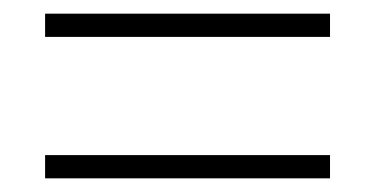

<svg xmlns="http://www.w3.org/2000/svg" viewBox="-20 -493 550 281"><path d="M46 -439H463V-473H46ZM46 -232H463V-266H46Z"/></svg>

Font: Noto Sans Lao UI SemCond ExtLt
Style: Regular
Weight: 200
Width: 4
Designer: Monotype Design Team
Foundry: Monotype Imaging Inc.
Version: Version 2.000